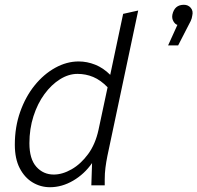

<svg xmlns="http://www.w3.org/2000/svg" viewBox="-20 -775 826 803"><path d="M42 -170Q42 -244 64.5 -307.5Q87 -371 125 -418Q163 -465 211 -491.5Q259 -518 309 -518Q344 -518 378 -504.5Q412 -491 441 -462L495 -717L558 -731L429 -122Q424 -97 421 -73.5Q418 -50 418 -25V0H362L365 -93Q333 -47 286 -19.5Q239 8 189 8Q150 8 116.5 -12Q83 -32 62.5 -71.5Q42 -111 42 -170ZM103 -176Q103 -110 132 -77.5Q161 -45 205 -45Q241 -45 279.5 -67Q318 -89 348.5 -130.5Q379 -172 392 -232L430 -410Q401 -440 370 -453Q339 -466 304 -466Q267 -466 231 -443.5Q195 -421 166 -381.5Q137 -342 120 -289Q103 -236 103 -176ZM784 -709Q783 -699 777.5 -687Q772 -675 761 -655L725 -585H683L722 -671Q713 -673 705.5 -685.5Q698 -698 701 -714Q710 -755 749 -755Q767 -755 778 -742Q789 -729 784 -709Z"/></svg>

Font: Radio Canada Light
Style: Italic
Weight: 300
Italic angle: -12°
Designer: Charles Daoud, Etienne Aubert Bonn, Alexandre Saumier Demers, Jacques Le Bailly
Foundry: Radio-Canada
Version: Version 2.104; ttfautohint (v1.8.4.7-5d5b);gftools[0.9.28.de